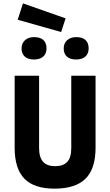

<svg xmlns="http://www.w3.org/2000/svg" viewBox="-20 -1104 654 1139"><path d="M369.1 -995.1 342.8 -914.1 85 -986.8 116.2 -1084ZM181.2 -751Q146.5 -751 127.2 -768.1Q107.9 -785.2 107.9 -816.9Q107.9 -846.7 127.9 -865.2Q147.9 -883.8 182.1 -883.8Q218.3 -883.8 237.1 -866.7Q255.9 -849.6 255.9 -816.9Q255.9 -785.2 236.1 -768.1Q216.3 -751 181.2 -751ZM431.2 -751Q396.5 -751 377.2 -768.1Q357.9 -785.2 357.9 -816.9Q357.9 -846.7 377.9 -865.2Q397.9 -883.8 432.1 -883.8Q468.3 -883.8 487.1 -866.7Q505.9 -849.6 505.9 -816.9Q505.9 -785.2 486.1 -768.1Q466.3 -751 431.2 -751ZM402.8 -226.1V-654.8H546.9V-228Q546.9 -102.5 487.1 -43.7Q427.2 15.1 303.2 15.1Q182.1 15.1 124.5 -44.2Q66.9 -103.5 66.9 -228V-654.8H211.9V-226.1Q211.9 -170.4 235.6 -144.3Q259.3 -118.2 307.1 -118.2Q355 -118.2 378.9 -143.6Q402.8 -168.9 402.8 -226.1Z"/></svg>

Font: IntelOne Mono Bold
Style: Regular
Weight: 700
Designer: Fred Shallcrass
Foundry: Frere-Jones Type LLC
Version: Version 1.200;hotconv 1.1.0;makeotfexe 2.6.0;FJTRelease1.2